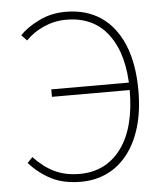

<svg xmlns="http://www.w3.org/2000/svg" viewBox="-53 -786 726 846"><g transform="rotate(-5 309.5 -363.0)"><path d="M271 13Q195 13 141 -14.5Q87 -42 44 -90L67 -114Q110 -68 158 -45Q206 -22 268 -22Q385 -22 452.5 -113Q520 -204 520 -372Q520 -527 455 -615.5Q390 -704 268 -704Q216 -704 168.5 -683Q121 -662 89 -628L65 -653Q96 -686 150 -712.5Q204 -739 268 -739Q359 -739 423.5 -695.5Q488 -652 523 -568.5Q558 -485 558 -365Q558 -276 537.5 -206Q517 -136 479 -87Q441 -38 388.5 -12.5Q336 13 271 13ZM176 -371V-404H549V-371Z"/></g></svg>

Font: Noto Sans TC Thin
Style: Regular
Weight: 100
Designer: Ryoko NISHIZUKA 西塚涼子 (kana, bopomofo & ideographs); Paul D. Hunt (Latin, Greek & Cyrillic); Sandoll Communications 산돌커뮤니
Foundry: Adobe
Version: Version 2.004-H2;hotconv 1.0.118;makeotfexe 2.5.65603